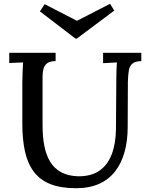

<svg xmlns="http://www.w3.org/2000/svg" viewBox="-20 -979 795 1015"><path d="M274 -656Q245 -656 230 -645Q215 -634 210 -615.5Q205 -597 205 -574V-315Q205 -256 214.5 -207.5Q224 -159 245.5 -123.5Q267 -88 304.5 -68Q342 -48 396 -47Q463 -47 506 -77Q549 -107 570.5 -163Q592 -219 593 -296L595 -571Q595 -593 596 -613.5Q597 -634 598 -649Q581 -648 561 -647Q541 -646 525 -645V-700H727V-656Q694 -655 679.5 -642.5Q665 -630 661 -606.5Q657 -583 656 -545L655 -307Q655 -235 638.5 -175.5Q622 -116 588.5 -73Q555 -30 503.5 -7Q452 16 382 16Q301 16 246 -6Q191 -28 158.5 -71.5Q126 -115 112 -178.5Q98 -242 98 -325V-541Q98 -568 99.5 -600Q101 -632 102 -649Q85 -648 65 -647.5Q45 -647 29 -646V-700H274ZM379 -775 191 -919 216 -957 387 -869 562 -959 584 -923 386 -775Z"/></svg>

Font: Lora Medium
Style: Regular
Weight: 500
Designer: Olga Karpushina, Alexei Vanyashin (Cyrillic)
Foundry: Cyreal
Version: Version 3.004